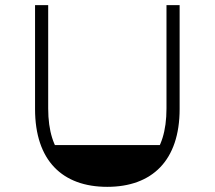

<svg xmlns="http://www.w3.org/2000/svg" viewBox="-20 -720 833 745"><path d="M396 5C570 5 677 -97 677 -297C677 -297 677 -700 677 -700C677 -700 626 -700 626 -700C626 -700 626 -299 626 -299C626 -124 543 -42 397 -42C251 -42 167 -124 167 -299C167 -299 167 -700 167 -700C167 -700 116 -700 116 -700C116 -700 116 -297 116 -297C116 -97 222 5 396 5ZM152 -157C152 -157 266 -24 266 -24C266 -24 400 -9 400 -9C400 -9 566 -52 566 -52C566 -52 635 -157 635 -157C635 -157 152 -157 152 -157Z"/></svg>

Font: TamingNoise
Style: Regular
Weight: 500
Designer: Julieta Ulanovsky
Foundry: Julieta Ulanovsky
Version: ""